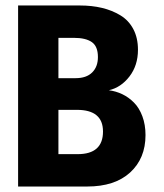

<svg xmlns="http://www.w3.org/2000/svg" viewBox="-20 -680 598 700"><path d="M46 -660H271Q315 -660 351.8 -651.2Q388.5 -642.5 418.8 -624.2Q449 -606 466 -574Q483 -542 483 -498.5Q483 -441.5 452 -401.2Q421 -361 377 -351Q403 -347.5 426 -336.5Q449 -325.5 468.2 -306.2Q487.5 -287 499 -256.2Q510.5 -225.5 510.5 -187.5Q510.5 -102.5 454.5 -51.2Q398.5 0 298 0H46ZM193 -395H255.5Q295 -395 316 -415.8Q337 -436.5 337 -472Q337 -511 314.8 -526.5Q292.5 -542 249.5 -542H193ZM193 -118H263Q355.5 -118 355.5 -200.5Q355.5 -279.5 260.5 -279.5H193Z"/></svg>

Font: League Spartan
Style: Bold
Weight: 700
Foundry: The League of Moveable Type
Version: Version 2.002